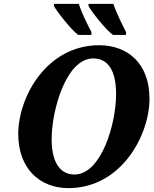

<svg xmlns="http://www.w3.org/2000/svg" viewBox="-20 -958 792 989"><path d="M562 -778H629V-793C610 -831 580 -890 564 -938H436V-927C449 -901 525 -804 562 -778ZM383 -778H451V-793C431 -831 401 -890 386 -938H258V-927C271 -901 347 -804 383 -778ZM332 11C606 11 750 -263 750 -449C750 -636 633 -725 491 -725C221 -725 74 -460 74 -267C74 -91 184 11 332 11ZM363 -59C296 -59 246 -113 246 -241C246 -391 321 -657 460 -657C533 -657 578 -600 578 -473C578 -320 502 -59 363 -59Z"/></svg>

Font: Noto Serif SemiCondensed Extra
Style: Italic
Weight: 800
Width: 4
Italic angle: -12°
Designer: Monotype Design Team
Foundry: Monotype Imaging Inc.
Version: Version 1.901